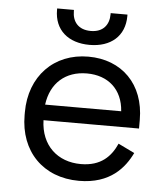

<svg xmlns="http://www.w3.org/2000/svg" viewBox="-51 -737 695 797"><g transform="rotate(5 296.0 -338.5)"><path d="M307 14C438 14 496 -59 526 -121L458 -154C434 -100 393 -56 309 -56C212 -56 142 -119 139 -224H537V-260C537 -409 441 -503 302 -503C159 -503 59 -401 59 -250V-238C59 -87 158 14 307 14ZM140 -289C152 -380 213 -433 302 -433C390 -433 451 -380 457 -289ZM155 -685C155 -601 213 -552 302 -552C390 -552 448 -601 448 -685V-691H378V-686C378 -642 353 -610 302 -610C250 -610 225 -642 225 -686V-691H155Z"/></g></svg>

Font: Meta Space
Style: Regular
Weight: 400
Designer: Meta Pool / Florian Karsten
Foundry: Meta Pool / Florian Karsten
Version: Version 2.000;Glyphs 3.1.1 (3137)